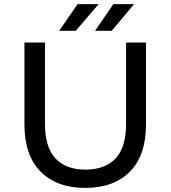

<svg xmlns="http://www.w3.org/2000/svg" viewBox="-20 -907 831 935"><path d="M395 8Q257 8 178 -71Q99 -150 99 -302V-700H199V-306Q199 -189 250.5 -135Q302 -81 396 -81Q491 -81 542.5 -135Q594 -189 594 -306V-700H691V-302Q691 -150 612.5 -71Q534 8 395 8ZM443 -757 532 -887H633L524 -757ZM268 -757 358 -887H460L349 -757Z"/></svg>

Font: MOST Montserrat Medium
Style: Regular
Weight: 500
Designer: Julieta Ulanovsky
Foundry: Julieta Ulanovsky
Version: Version 8.000;March 11, 2024;FontCreator 15.0.0.2926 64-bit